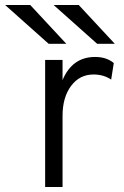

<svg xmlns="http://www.w3.org/2000/svg" viewBox="-92 -752 498 772"><path d="M89.5 0V-511H159.5V-430Q198.5 -523 290.5 -523Q336.5 -523 365.5 -498.5L355 -432Q324.5 -452.5 284 -452.5Q228 -452.5 193.8 -406.5Q159.5 -360.5 159.5 -286.5V0ZM103.5 -576 -71.5 -732H29.5L174.5 -576ZM298.5 -576 123.5 -732H224.5L369.5 -576Z"/></svg>

Font: Overpass Light
Style: Regular
Weight: 300
Designer: Delve Withrington, Dave Bailey, Thomas Jockin
Foundry: Delve Fonts LLC
Version: Version 4.000; ttfautohint (v1.8.3)